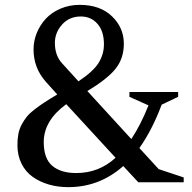

<svg xmlns="http://www.w3.org/2000/svg" viewBox="-20 -751 792 791"><path d="M513.2 -352.1V-372.1H713.9V-352.1L646 -319.8Q606.9 -215.3 554.2 -141.1L633.8 -54.2L736.8 -20V0H549.8L487.8 -66.9Q390.1 20 261.2 20Q218.8 20 181.6 9.3Q144.5 -1.5 115.2 -22Q85.9 -42.5 68.8 -76.4Q51.8 -110.4 51.8 -152.8Q51.8 -178.7 55.7 -199.2Q59.6 -219.7 69.3 -237.8Q79.1 -255.9 90.3 -270Q101.6 -284.2 122.6 -300.3Q143.6 -316.4 163.3 -329.3Q183.1 -342.3 215.8 -361.8L168.9 -414.1Q118.2 -470.7 118.2 -547.9Q118.2 -583 131.8 -616Q145.5 -648.9 169.4 -674.6Q193.4 -700.2 229.7 -715.6Q266.1 -731 308.1 -731Q392.6 -731 441.4 -683.8Q490.2 -636.7 490.2 -570.8Q490.2 -510.7 456.3 -468Q422.4 -425.3 339.8 -376L521 -178.2Q558.6 -234.4 591.8 -316.9ZM293.9 -38.1Q387.7 -38.1 456.1 -101.1L252.9 -321.8Q160.2 -253.9 160.2 -166Q160.2 -97.7 195.3 -67.9Q230.5 -38.1 293.9 -38.1ZM206.1 -574.2Q206.1 -522.5 235.8 -490.2L303.2 -416Q364.3 -456.5 386.2 -491.9Q408.2 -527.3 408.2 -568.8Q408.2 -622.6 381.6 -652.8Q355 -683.1 313 -683.1Q265.6 -683.1 235.8 -649.9Q206.1 -616.7 206.1 -574.2Z"/></svg>

Font: Amethysta
Style: Regular
Weight: 400
Designer: Konstantin Vinogradov, Alexei Vanyashin
Foundry: Cyreal (www.cyreal.org)
Version: Version 1.003